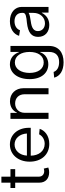

<svg xmlns="http://www.w3.org/2000/svg" viewBox="891 -1607 932 2754"><g transform="rotate(-90 1357.0 -230.0)"><path d="M114 -676V-546H37V-478H114V-131C114 -43 173 9 262 9C285 9 306 6 331 -3L316 -68C305 -64 292 -62 278 -62C234 -62 200 -90 200 -139V-478H308V-546H200V-676Z M670 11C791 11 864 -57 886 -127L808 -135C791 -102 748 -55 671 -55C565 -55 502 -143 501 -255H901V-280C901 -444 800 -554 661 -554C516 -554 415 -435 415 -271C415 -105 514 11 670 11ZM502 -310C508 -414 574 -487 661 -487C751 -487 813 -412 819 -310Z M1116 -343C1116 -423 1172 -479 1250 -479C1330 -479 1382 -425 1382 -344V0H1469V-358C1469 -473 1393 -553 1281 -553C1204 -553 1144 -514 1119 -453H1115V-546H1029V0H1116Z M1841 216C1983 216 2075 143 2075 7V-546H1989V-425H1985C1959 -500 1899 -554 1812 -554C1690 -554 1599 -447 1599 -271C1599 -101 1688 -3 1812 -3C1892 -3 1959 -45 1984 -119H1989V7C1989 107 1933 152 1843 152C1772 152 1720 125 1702 73L1620 81C1641 164 1721 216 1841 216ZM1688 -272C1688 -394 1745 -483 1838 -483C1932 -483 1989 -395 1989 -272C1989 -147 1931 -69 1838 -69C1746 -69 1688 -150 1688 -272Z M2376 11C2456 11 2516 -30 2549 -96H2553V0H2635V-384C2635 -484 2553 -554 2430 -554C2320 -554 2243 -500 2220 -422L2300 -409C2317 -459 2366 -488 2429 -488C2502 -488 2549 -447 2549 -384V-364C2549 -326 2491 -317 2409 -310C2265 -294 2205 -243 2205 -149C2205 -44 2281 11 2376 11ZM2288 -152C2288 -208 2326 -242 2431 -255C2481 -262 2525 -270 2549 -285V-216C2549 -118 2482 -51 2400 -51C2336 -51 2288 -90 2288 -152Z"/></g></svg>

Font: Wafeq
Style: Regular
Weight: 400
Designer: Rasmus Andersson & Azza Alameddine
Foundry: Google & TypeTogether
Version: Version 3.000;FEAKit 1.0